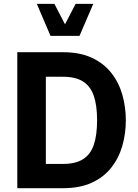

<svg xmlns="http://www.w3.org/2000/svg" viewBox="-20 -988 727 1008"><path d="M173.3 -967.8 245.1 -799.8H397.5L469.7 -967.8H377L321.3 -860.4L265.6 -967.8ZM640.6 -356.4Q640.6 -426.8 622.1 -491.2Q603.5 -555.7 564 -605.7Q524.4 -655.8 461.9 -684.8Q399.4 -713.9 311 -713.9H70.8V0H311Q399.4 0 461.9 -28.8Q524.4 -57.6 564 -107.7Q603.5 -157.7 622.1 -221.9Q640.6 -286.1 640.6 -356.4ZM489.7 -356.4Q489.7 -277.8 472.2 -227.1Q454.6 -176.3 415.3 -151.9Q376 -127.4 311 -127.4H220.7V-585H311Q376 -585 415.3 -560.5Q454.6 -536.1 472.2 -485.6Q489.7 -435.1 489.7 -356.4Z"/></svg>

Font: Estedad-FD-VF Thin
Style: Regular
Weight: 100
Designer: Amin Abedi
Version: Version 5.0